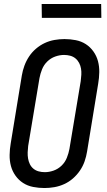

<svg xmlns="http://www.w3.org/2000/svg" viewBox="-20 -940 540 968"><path d="M204 8Q175 8 147 2.5Q119 -3 96.5 -17.5Q74 -32 58 -54.5Q42 -77 35 -103.5Q28 -130 28.5 -159Q29 -188 34 -217L90 -559Q94 -584 103 -608.5Q112 -633 126.5 -655Q141 -677 161.5 -694.5Q182 -712 205.5 -723Q229 -734 254.5 -738.5Q280 -743 305 -743Q334 -743 362 -737.5Q390 -732 412.5 -717.5Q435 -703 451 -680.5Q467 -658 474 -631.5Q481 -605 480.5 -576Q480 -547 475 -518L419 -176Q415 -151 406.5 -126.5Q398 -102 383 -80Q368 -58 348 -40.5Q328 -23 304 -12Q280 -1 254.5 3.5Q229 8 204 8ZM206 -72Q228 -72 250.5 -80Q273 -88 290.5 -105Q308 -122 317 -144.5Q326 -167 330 -189L387 -531Q389 -547 390 -563Q391 -579 388.5 -594Q386 -609 379 -622.5Q372 -636 360.5 -645.5Q349 -655 334 -659Q319 -663 303 -663Q281 -663 258.5 -655Q236 -647 218.5 -630Q201 -613 192 -590.5Q183 -568 179 -546L122 -204Q120 -188 119.5 -172Q119 -156 121.5 -141Q124 -126 130.5 -112.5Q137 -99 148.5 -89.5Q160 -80 175 -76Q190 -72 206 -72ZM491 -850H191L190 -920H490Z"/></svg>

Font: Iosevka Curly Medium
Style: Italic
Weight: 500
Italic angle: -9°
Monospace: yes
Designer: Belleve Invis
Foundry: Belleve Invis
Version: Version 22.1.2; ttfautohint (v1.8.4)